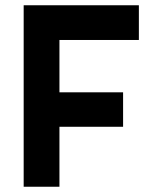

<svg xmlns="http://www.w3.org/2000/svg" viewBox="-20 -710 578 730"><path d="M70 0V-690H508V-558H206V-359H448V-228H206V0Z"/></svg>

Font: TypoPRO Titillium Text
Style: 999 wt
Weight: 900
Designer: Accademia di Belle Arti di Urbino and others
Foundry: Accademia di Belle Arti di Urbino and others.
Version: Version 25.000